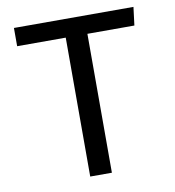

<svg xmlns="http://www.w3.org/2000/svg" viewBox="-78 -759 757 829"><g transform="rotate(-10 300.0 -344.5)"><path d="M346 -609V0H251V-609H38V-689H562L552 -609Z"/></g></svg>

Font: Wlorlttqgufhjawjgtejqphaquk
Style: Regular
Weight: 400
Monospace: yes
Designer: Carrois Corporate & Edenspiekermann
Foundry: Carrois Corporate GbR & Edenspiekermann AG
Version: Version 2.001